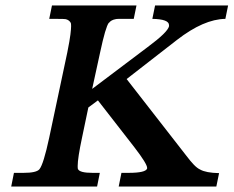

<svg xmlns="http://www.w3.org/2000/svg" viewBox="-20 -682 854 702"><path d="M520 -510Q593 -564 598 -586Q598 -588 598 -590Q598 -612 537 -613L547 -662H814L804 -613Q725 -612 627 -536L443 -393L661 -113Q676 -93 688.5 -80Q701 -67 712 -62Q733 -50 781 -49L771 0H414L424 -50H450Q513 -50 518 -66Q518 -67 518 -68Q518 -83 471 -144L338 -315L303 -289L280 -179Q264 -104 264 -75Q264 -67 265 -63V-64Q271 -50 318 -50H345L335 0H21L31 -50H66Q113 -50 124 -63Q139 -81 160 -179L226 -490Q235 -535 237.5 -556Q240 -577 240 -586Q240 -594 239 -598Q233 -609 220 -612Q217 -613 181 -613H160L170 -662H479L469 -613H416Q406 -613 403 -612Q386 -609 378 -598V-599Q366 -584 346 -490L317 -357Z"/></svg>

Font: New Athena Unicode
Style: Bold Italic
Weight: 700
Designer: J. Rusten 1997; rev. by R. Hancock 2001, 2002, rev. by D. Mastronarde 2002-2021
Foundry: Society for Classical Studies (formerly American Philological Association)
Version: Version 5.008